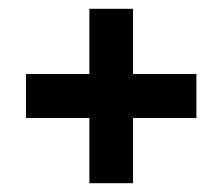

<svg xmlns="http://www.w3.org/2000/svg" viewBox="-20 -492 507 436"><path d="M39 -224H183V-76H282V-224H426V-324H282V-472H183V-324H39Z"/></svg>

Font: Crazy Punk
Style: Regular
Weight: 400
Version: Version 1